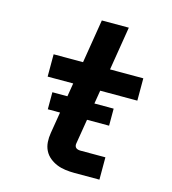

<svg xmlns="http://www.w3.org/2000/svg" viewBox="-109 -825 819 914"><g transform="rotate(15 300.0 -367.5)"><path d="M342 0Q319 0 296.5 -3Q274 -6 254.5 -14Q235 -22 218.5 -35.5Q202 -49 192.5 -68Q183 -87 181.5 -109.5Q180 -132 184 -155L226 -410H100V-520H245L280 -735H413L378 -520H542V-410H359L314 -137Q313 -131 314.5 -125.5Q316 -120 320 -116.5Q324 -113 330 -111.5Q336 -110 342 -110H465V0ZM141 -260V-344H443V-260Z"/></g></svg>

Font: Iosevka SS04 XBd Ex Obl
Style: Regular
Weight: 800
Width: 7
Italic angle: -9°
Monospace: yes
Designer: Belleve Invis
Foundry: Belleve Invis
Version: Version 19.0.0; ttfautohint (v1.8.4)